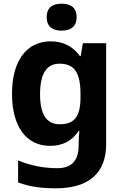

<svg xmlns="http://www.w3.org/2000/svg" viewBox="-20 -780 673 1040"><path d="M314 -760C269 -760 233 -743 233 -687C233 -632 269 -614 314 -614C358 -614 395 -632 395 -687C395 -743 358 -760 314 -760ZM255 -556C124 -556 45 -451 45 -272C45 -95 122 10 251 10C316 10 369 -14 406 -71H410C408 -52 406 -26 406 -4V7C406 90 368 131 291 131C216 131 145 117 78 89V208C141 232 205 240 282 240C462 240 555 157 555 1V-546H429L417 -476H413C375 -529 322 -556 255 -556ZM302 -435C382 -435 416 -388 416 -271V-253C416 -145 380 -107 304 -107C231 -107 197 -161 197 -270C197 -380 232 -435 302 -435Z"/></svg>

Font: Noto Sans Gujarati
Style: Bold
Weight: 700
Designer: Jelle Bosma - Monotype Design Team, Universal Thirst
Foundry: Monotype Imaging Inc.
Version: Version 2.106